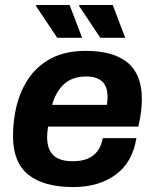

<svg xmlns="http://www.w3.org/2000/svg" viewBox="-20 -744 624 776"><path d="M276.7 12Q156.3 12 94.4 -38Q32.6 -88 32.6 -192.9Q32.6 -219.6 35.2 -246Q37.9 -272.3 42.7 -296.8Q56.9 -367.5 92.1 -421.8Q127.3 -476.2 185.3 -507.3Q243.2 -538.4 327 -538.4Q438.4 -538.4 495.9 -490.8Q553.4 -443.1 553.4 -343.4Q553.4 -321.9 550.2 -293.3Q547 -264.6 539 -232.3H174.4Q172.6 -221.4 171.5 -210.9Q170.4 -200.4 170.4 -190.9Q170.4 -141.1 195.3 -116.7Q220.2 -92.3 275 -92.3Q308.7 -92.3 333.6 -102.4Q358.6 -112.5 374.2 -133.5Q389.8 -154.6 395.4 -185.7H531.3Q515.3 -87 446.8 -37.5Q378.3 12 276.7 12ZM190.6 -320.1H412Q413.7 -329 414.2 -337.3Q414.7 -345.7 414.7 -352Q414.7 -395.8 392.1 -415.3Q369.5 -434.9 329.6 -434.9Q274.1 -434.9 240.4 -405.4Q206.7 -376 190.6 -320.1ZM385.5 -591.2 299.3 -720.4 301.5 -723.7H435.7L486.1 -591.2ZM211.3 -591.2 125 -720.4 127.3 -723.7H261.4L311.9 -591.2Z"/></svg>

Font: Archivo Variable SemiBold
Style: Italic
Weight: 600
Italic angle: -10°
Designer: Hector Gatti
Foundry: Omnibus-Type
Version: Version 2.001